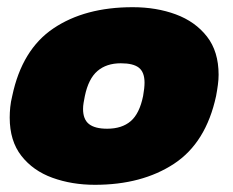

<svg xmlns="http://www.w3.org/2000/svg" viewBox="-20 -504 647 534"><path d="M244 10Q180 10 126 -9.5Q72 -29 39.5 -70.5Q7 -112 7 -177Q7 -191 8.5 -206Q10 -221 14 -237Q41 -366 128.5 -425Q216 -484 349 -484Q415 -484 469 -464Q523 -444 555.5 -402.5Q588 -361 588 -296Q588 -283 586 -268Q584 -253 581 -237Q553 -107 464 -48.5Q375 10 244 10ZM278 -146Q319 -146 343.5 -167Q368 -188 378 -237Q380 -248 381 -257.5Q382 -267 382 -274Q382 -303 366.5 -315.5Q351 -328 316 -328Q276 -328 251 -306.5Q226 -285 216 -237Q214 -227 212.5 -218Q211 -209 211 -201Q211 -172 227.5 -159Q244 -146 278 -146Z"/></svg>

Font: Kanit ExtraBold
Style: Italic
Weight: 800
Italic angle: -12°
Designer: Katatrad Team
Foundry: CadsonDemak
Version: Version 2.000; ttfautohint (v1.8.3)